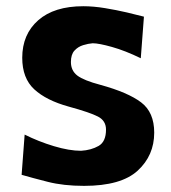

<svg xmlns="http://www.w3.org/2000/svg" viewBox="-20 -586 553 620"><path d="M251.5 14.2Q185.1 14.2 134.3 1.2Q83.5 -11.7 49.8 -21.5L59.6 -151.4Q104.5 -128.9 154.1 -114Q203.6 -99.1 241.7 -99.1Q274.4 -101.1 298.3 -114.7Q322.3 -128.4 322.3 -167.5Q322.3 -196.3 296.1 -209.7Q270 -223.1 202.1 -241.7Q129.4 -261.7 90.6 -297.6Q51.8 -333.5 51.8 -399.4Q51.8 -475.1 103.3 -520.5Q154.8 -565.9 249 -565.9Q281.7 -565.9 318.8 -559.8Q356 -553.7 389.4 -545.9Q422.9 -538.1 444.8 -532.2L434.6 -397.9Q384.3 -422.4 341.8 -434.3Q299.3 -446.3 279.3 -446.3Q265.1 -445.3 248.5 -440.2Q231.9 -435.1 220.5 -422.6Q209 -410.2 209 -385.7Q209 -357.9 229.7 -342Q250.5 -326.2 304.2 -312Q393.1 -287.6 435.5 -255.6Q478 -223.6 478 -157.7Q478 -84 424.6 -34.9Q371.1 14.2 251.5 14.2Z"/></svg>

Font: Pinar DS1 Bold
Style: Regular
Weight: 700
Designer: Amin Abedi
Version: Version 3.000